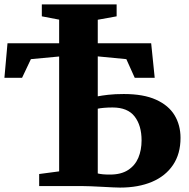

<svg xmlns="http://www.w3.org/2000/svg" viewBox="-20 -843 858 870"><path d="M524 7Q513.5 7 491.5 6Q469.5 5 442.8 3.5Q416 2 390.5 1Q365 0 348 0H157.5V-54.5L248 -66.5V-587L120 -575L80 -490.5H0L14 -647H248V-754L169.5 -769V-823H508.5V-769L423 -753.5V-647H665L681 -490.5H590.5L552.5 -575L423 -587.5V-406.5Q440 -410 470.2 -413.5Q500.5 -417 541 -417Q630.5 -417 687.2 -391.2Q744 -365.5 771 -320.8Q798 -276 798 -218Q798 -146 764 -95.5Q730 -45 668.5 -19Q607 7 524 7ZM478.5 -52Q528.5 -52 560.2 -72.5Q592 -93 606.8 -128Q621.5 -163 621.5 -207Q621.5 -274.5 590 -315.2Q558.5 -356 490 -356Q469.5 -356 451.8 -354.5Q434 -353 423 -350.5V-57Q433.5 -54.5 446.5 -53.2Q459.5 -52 478.5 -52Z"/></svg>

Font: Merriweather 48pt Black
Style: Regular
Weight: 900
Version: Version 2.100